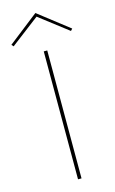

<svg xmlns="http://www.w3.org/2000/svg" viewBox="-143 -903 572 954"><g transform="rotate(-15 143.5 -426.5)"><path d="M143 -853 300 -731 291 -721 144 -834 -4 -721 -13 -731ZM134 0V-658H152V0Z"/></g></svg>

Font: EauTestSC Thin
Style: Regular
Weight: 250
Designer: Christian Thalmann (Catharsis Fonts)
Version: Version 0.001;PS 000.001;hotconv 1.0.88;makeotf.lib2.5.64775